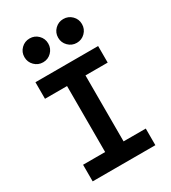

<svg xmlns="http://www.w3.org/2000/svg" viewBox="-223 -1052 1033 1163"><g transform="rotate(-30 293.0 -470.5)"><path d="M228 0V-693.4H356.9V0ZM73.7 0V-116.2H512.2V0ZM73.7 -577.6V-693.4H512.2V-577.6ZM410.6 -774.4Q376.6 -774.4 352.1 -798.8Q327.6 -823.2 327.6 -857.9Q327.6 -892.6 352.1 -916.8Q376.6 -940.9 410.6 -940.9Q445.3 -940.9 469.7 -916.8Q494.1 -892.6 494.1 -857.9Q494.1 -823.2 469.8 -798.8Q445.5 -774.4 410.6 -774.4ZM175.3 -774.4Q140.6 -774.4 116.2 -798.8Q91.8 -823.2 91.8 -857.9Q91.8 -892.6 116.2 -916.8Q140.6 -940.9 175.3 -940.9Q210 -940.9 234.1 -916.8Q258.3 -892.6 258.3 -857.9Q258.3 -823.2 234.1 -798.8Q210 -774.4 175.3 -774.4Z"/></g></svg>

Font: Cascadia Mono
Style: Regular
Weight: 400
Monospace: yes
Designer: Aaron Bell
Foundry: Saja Typeworks
Version: Version 2102.003